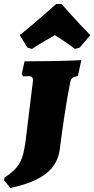

<svg xmlns="http://www.w3.org/2000/svg" viewBox="-78 -811 472 961"><path d="M21 -635 59 -573 82 -566C122 -593 170 -620 197 -635C220 -620 263 -593 297 -566L321 -573L374 -635C306 -704 230 -791 230 -791H203C203 -791 107 -704 21 -635ZM85 -390 50 -105C36 -2 18 28 -55 78L-58 91L-26 130C132 96 207 37 221 -62C235 -176 257 -320 272 -391C277 -420 282 -424 312 -431L329 -510C329 -510 251 -506 164 -505L45 -504L31 -441L38 -428C38 -428 53 -430 65 -430C81 -430 87 -425 87 -409C87 -404 86 -398 85 -390Z"/></svg>

Font: Alegreya SC Black
Style: Italic
Weight: 900
Italic angle: -7°
Designer: Juan Pablo del Peral
Foundry: Huerta Tipografica
Version: Version 2.007;PS 002.007;hotconv 1.0.88;makeotf.lib2.5.64775